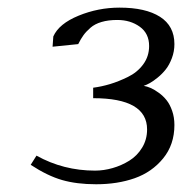

<svg xmlns="http://www.w3.org/2000/svg" viewBox="-20 -474 492 501"><path d="M60.1 -43.9 75.2 -67.9Q145.5 -28.8 228 -28.8Q250.5 -28.8 273.7 -35.4Q296.9 -42 317.4 -54.7Q337.9 -67.4 350.8 -88.6Q363.8 -109.9 363.8 -136.2Q363.8 -217.8 223.1 -217.8V-245.1Q245.1 -248 267.1 -254.6Q289.1 -261.2 313.7 -273.2Q338.4 -285.2 353.8 -306.2Q369.1 -327.1 369.1 -354Q369.1 -386.7 344.7 -404.3Q320.3 -421.9 286.1 -421.9Q262.7 -421.9 245.1 -416.7Q227.5 -411.6 216.1 -401.6Q204.6 -391.6 197.8 -382.1Q190.9 -372.6 184.1 -358.9L117.2 -352.1L119.1 -378.9Q133.8 -412.1 185.1 -433.1Q236.3 -454.1 292 -454.1Q359.9 -454.1 397.5 -430.2Q435.1 -406.2 435.1 -358.9Q435.1 -339.8 428.5 -322.3Q421.9 -304.7 412.6 -293Q403.3 -281.2 391.6 -271.7Q379.9 -262.2 371.1 -257.3Q362.3 -252.4 355 -250Q363.8 -248.5 373.3 -244.4Q382.8 -240.2 394.3 -231.9Q405.8 -223.6 414.6 -212.6Q423.3 -201.7 429.2 -184.8Q435.1 -168 435.1 -147.9Q435.1 -96.7 405.8 -60.8Q376.5 -24.9 331.5 -9Q286.6 6.8 231 6.8Q180.2 6.8 142.1 -4.2Q104 -15.1 60.1 -43.9Z"/></svg>

Font: Dehuti
Style: Italic
Weight: 400
Version: Version 1.2